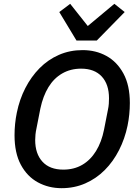

<svg xmlns="http://www.w3.org/2000/svg" viewBox="-20 -972 726 1004"><path d="M302 12Q234 12 178 -18.5Q122 -49 89 -110.5Q56 -172 56 -265Q56 -295 59 -324.5Q62 -354 68 -383Q82 -452 112.5 -511.5Q143 -571 187 -615.5Q231 -660 288 -685Q345 -710 412 -710Q481 -710 536.5 -679.5Q592 -649 625.5 -587.5Q659 -526 659 -433Q659 -404 656 -374Q653 -344 647 -315Q633 -247 602.5 -187Q572 -127 527.5 -82.5Q483 -38 426 -13Q369 12 302 12ZM311 -85Q367 -85 410 -110Q453 -135 482 -182Q511 -229 524 -294L544 -396Q548 -414 549 -429.5Q550 -445 550 -458Q550 -531 512 -572Q474 -613 404 -613Q349 -613 305.5 -588Q262 -563 233.5 -516.5Q205 -470 191 -404L171 -302Q167 -284 165.5 -268.5Q164 -253 164 -240Q164 -168 202 -126.5Q240 -85 311 -85ZM486 -760H380L290 -909L347 -952L439 -836L578 -952L632 -909Z"/></svg>

Font: IBM Plex Sans Medium
Style: Italic
Weight: 500
Italic angle: -11.31°
Designer: Mike Abbink, Paul van der Laan, Pieter van Rosmalen
Foundry: Bold Monday
Version: Version 3.201